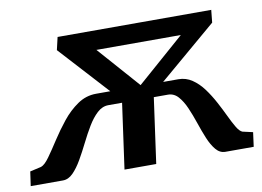

<svg xmlns="http://www.w3.org/2000/svg" viewBox="-129 -644 1010 739"><g transform="rotate(-10 376.0 -274.0)"><path d="M-65 0 -57 -56 -13 -66Q1.5 -71 20 -96.8Q38.5 -122.5 61.2 -157.8Q84 -193 111.2 -227Q138.5 -261 171.8 -283.8Q205 -306.5 244.5 -306.5H300L125 -498L136.5 -547.5H737L732 -498.5L506.5 -306.5H566Q595.5 -306.5 619.5 -290.2Q643.5 -274 662.8 -248Q682 -222 698 -192.2Q714 -162.5 727 -135Q740 -107.5 751.5 -88.2Q763 -69 774 -65L814 -56L806.5 0H696Q674.5 0 659 -18.5Q643.5 -37 631.5 -66Q619.5 -95 608.5 -127.8Q597.5 -160.5 585 -189.2Q572.5 -218 556 -236.5Q539.5 -255 516 -255H461L425.5 0H301.5L337 -255H283.5Q259.5 -255 239.5 -236.5Q219.5 -218 202.2 -189.2Q185 -160.5 168.8 -127.8Q152.5 -95 135.8 -66Q119 -37 100.8 -18.5Q82.5 0 61 0ZM419 -309.5 605 -472.5H275Z"/></g></svg>

Font: Merriweather 36pt SemiBold
Style: Italic
Weight: 600
Italic angle: -7.8°
Version: Version 2.101